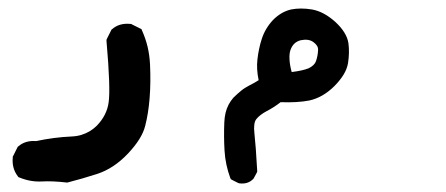

<svg xmlns="http://www.w3.org/2000/svg" viewBox="-20 -88 1040 448"><path d="M135.7 337.9Q102.1 334 78.1 335.4Q51.3 336.9 25.4 326.2L22.9 325.2L21.5 323.2Q7.3 304.7 9.8 279.3V277.3L10.7 275.9L20.5 256.3L21.5 254.4L22.9 253.4Q39.1 239.3 64 241.2Q85 236.8 105.5 234.1Q126 231.4 146.5 230.5Q159.2 230 169.7 226.8Q180.2 223.6 189.2 218.3Q198.2 212.9 206.1 205.1Q217.8 192.9 224.6 179.4Q231.4 166 233.4 151.4Q238.3 119.6 228.5 7.8V4.9L229.5 2.4L239.3 -17.1L240.2 -19L241.7 -20Q258.3 -34.7 284.2 -32.2H286.1L287.6 -31.2L307.1 -21.5L310.1 -20L311.5 -16.6Q319.8 2 324.5 21.7Q329.1 41.5 330.1 63Q332 104.5 329.1 141.1Q326.2 177.2 318.8 205.6Q311.5 235.4 278.6 270.3Q245.6 305.2 206.5 317.9Q169.9 329.6 139.2 337.4L137.2 337.9Z M535.6 338.9 522 332 518.6 330.1 517.1 326.7Q511.7 312 508.3 296.1Q504.9 280.3 503.9 263.2Q502 230.5 503.4 197.3Q503.9 185.5 506.3 175.3Q508.8 165 513.4 156.2Q518.1 147.5 524.4 140.1Q529.3 135.3 533.7 131.3Q538.1 127.4 542.5 123.8Q546.9 120.1 551.3 117.4Q555.7 114.7 560.1 112.3Q571.8 106.4 583.5 99.1Q578.1 73.7 580.6 51.3Q582 38.6 584.5 26.6Q586.9 14.6 590.8 2.9Q598.6 -21.5 616.7 -41Q635.7 -60.5 659.2 -65.9Q681.6 -70.3 708 -65.9Q735.8 -61 762.7 -36.6Q775.9 -24.4 783.4 -12.2Q791 0 793 12.7Q795.9 35.2 792 59.6Q789.6 73.2 781.5 86.4Q773.4 99.6 760.3 112.8Q733.4 139.6 701.7 146.5Q673.3 151.9 634.8 150.4Q619.1 162.6 602.1 171.4Q586.4 179.7 578.1 189.9Q570.8 199.2 573.7 223.6Q575.2 237.8 576.9 259.5Q578.6 281.2 580.1 310.1V313L579.1 314.9L572.3 327.6L571.3 329.1L570.3 330.1Q558.1 342.3 538.6 339.8L537.1 339.4ZM700.2 71.3Q713.9 64.5 717.3 54.7Q721.7 42 722.2 28.3Q722.7 18.6 711.4 10.3Q700.2 2 681.6 5.9Q664.1 10.3 657.7 28.8Q654.8 37.1 655.5 50.5Q656.2 64 660.6 80.1Q672.9 78.6 682.9 76.4Q692.9 74.2 700.2 71.3Z"/></svg>

Font: NaikaiFont
Style: Bold
Weight: 700
Version: Version 1.89